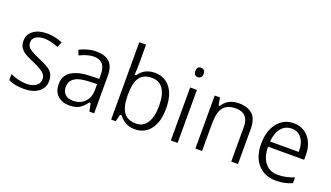

<svg xmlns="http://www.w3.org/2000/svg" viewBox="-69 -1261 3052 1771"><g transform="rotate(20 1456.5 -375.0)"><path d="M370.6 -229Q401.9 -194.8 401.9 -143.1Q401.9 -69.8 349.1 -30.8Q295.4 9.8 207 9.8Q110.8 9.8 53.2 -21V-80.1Q87.9 -64 127 -53.7Q171.9 -42.5 209 -42.5Q266.6 -42.5 300.8 -64.5Q338.4 -87.4 338.4 -134.3Q338.4 -170.4 308.6 -195.3Q294.4 -207.5 269 -221.2Q245.6 -234.9 210.4 -250.5Q177.7 -265.1 152.3 -277.3Q126 -289.6 110.8 -299.8Q80.6 -320.3 65.9 -346.2Q51.8 -371.6 51.8 -407.2Q51.8 -470.7 102.1 -507.3Q153.3 -544.9 235.4 -544.9Q310.1 -544.9 388.2 -513.2L365.2 -460.4Q326.2 -476.1 291 -483.9Q258.3 -491.7 230 -491.7Q216.8 -491.7 205.6 -490.5Q194.3 -489.3 184.3 -486.8Q174.3 -484.4 164.6 -481Q154.8 -477.1 147 -472.2Q130.9 -461.9 122.6 -447.3Q114.3 -432.6 114.3 -414.1Q114.3 -389.6 126.5 -372.1Q138.7 -355 164.6 -340.3Q187 -325.7 249 -298.8Q291.5 -281.2 323 -263.7Q354.5 -246.1 370.6 -229Z M893.6 -0.5H846.7L832 -72.8L830.6 -78.6H824.7H820.8H817.4L814.9 -75.7Q775.9 -25.4 740.7 -7.8Q705.6 9.8 652.8 9.8Q579.6 9.8 536.6 -30.8Q515.1 -50.3 504.4 -78.9Q493.7 -107.4 493.7 -145Q493.7 -198.2 520.8 -234.4Q547.9 -270.5 604 -290Q656.2 -310.1 734.9 -312.5L821.8 -315.4L829.1 -315.9V-323.2V-357.4Q829.1 -425.3 800.3 -458.5Q771 -491.7 713.4 -491.7Q683.6 -491.7 649.7 -481.9Q615.7 -472.2 575.2 -453.1L555.7 -502Q592.3 -521 633.3 -531.7Q675.3 -543.9 717.8 -543.9Q805.7 -543.9 849.6 -502.4Q893.6 -460.9 893.6 -367.7ZM593.3 -67.4Q621.1 -42.5 667.5 -42.5Q703.1 -42.5 731.7 -53.2Q760.3 -64 781.7 -85.9Q804.7 -107.9 815.9 -138.4Q827.1 -168.9 827.1 -207.5V-255.9V-263.7L819.3 -263.2L741.2 -259.8Q723.6 -259.3 707.8 -257.6Q691.9 -255.9 677.7 -253.2Q663.6 -250.5 651.4 -247.1Q639.2 -243.7 628.9 -239Q618.7 -234.4 610.4 -228.5Q564 -199.7 564 -139.6Q564 -92.3 593.3 -67.4Z M1140.1 -466.8Q1193.8 -543.9 1293.9 -543.9Q1389.6 -543.9 1445.8 -472.7Q1502.4 -400.9 1502.4 -268.1Q1502.4 -135.3 1445.3 -62.5Q1388.7 9.8 1293.9 9.8Q1246.6 9.8 1208 -9.3Q1194.8 -15.6 1183.6 -23.9Q1171.4 -32.7 1160.4 -43.5Q1149.4 -54.2 1140.1 -67.4L1138.2 -70.3H1134.3H1128.4H1122.6L1121.1 -64.9L1105.5 0H1060.5V-759.8H1127V-582.5Q1127 -521 1123 -471.7L1122.6 -463.9H1130.4H1134.3H1138.2ZM1395 -434.6Q1357.9 -490.7 1283.2 -490.7Q1202.1 -490.7 1165 -438.5Q1127 -387.2 1127 -268.1Q1127 -148.9 1166 -96.7Q1185.5 -69.8 1215.3 -56.6Q1245.1 -43.5 1284.7 -43.5Q1358.4 -43.5 1395 -103Q1433.1 -161.1 1433.1 -269Q1433.1 -379.4 1395 -434.6Z M1710.4 -527.8V-7.3H1644V-527.8ZM1637.2 -687.5Q1637.2 -696.3 1638.7 -703.1Q1640.1 -710 1642.6 -714.8Q1645 -719.7 1648.4 -723.1Q1660.2 -733.9 1677.7 -733.9Q1686 -733.9 1693.1 -731.2Q1700.2 -728.5 1706.5 -722.7Q1712.4 -717.3 1715.3 -708.7Q1718.3 -700.2 1718.3 -687.5Q1718.3 -679.2 1716.8 -672.4Q1715.3 -665.5 1712.9 -660.6Q1710.4 -655.8 1706.5 -651.9Q1700.2 -646.5 1693.1 -643.6Q1686 -640.6 1677.7 -640.6Q1660.2 -640.6 1648.7 -651.9Q1637.2 -663.1 1637.2 -687.5Z M2300.3 -14.6H2233.9V-353.5Q2233.9 -376 2230.5 -394.8Q2227.1 -413.6 2220 -429Q2212.9 -444.3 2202.1 -456.1Q2186 -473.6 2162.1 -481.9Q2139.2 -490.7 2107.9 -490.7Q2025.4 -490.7 1986.3 -442.9Q1947.8 -395.5 1947.8 -288.1V-14.6H1882.3V-535.2H1934.6L1946.3 -467.8L1947.3 -461.9H1953.1H1956.5H1960.4L1962.4 -465.3Q1984.9 -502.9 2025.4 -523.9Q2045.9 -534.2 2068.8 -539.6Q2091.8 -544.9 2117.2 -544.9Q2134.8 -544.9 2150.9 -543.2Q2167 -541.5 2181.2 -537.6Q2196.3 -534.2 2209.2 -528.8Q2222.2 -523.4 2233.4 -516.4Q2244.6 -509.3 2253.9 -500.5Q2300.3 -456.1 2300.3 -356.4Z M2761.7 2Q2725.6 9.8 2676.3 9.8Q2568.8 9.8 2503.4 -62Q2437 -134.3 2437 -263.2Q2437 -328.6 2452.6 -380.1Q2468.3 -431.6 2499 -469.2Q2560.1 -544.9 2656.7 -544.9Q2702.1 -544.9 2737.3 -528.8Q2775.4 -512.2 2803.7 -479.5Q2860.4 -413.6 2860.4 -305.2V-260.3H2513.7H2506.3V-252.4Q2508.8 -151.9 2555.7 -99.6Q2599.6 -46.4 2678.7 -46.4Q2756.3 -46.4 2837.4 -79.1V-22.5Q2816.9 -13.7 2798.3 -7.8Q2779.8 -2 2761.7 2ZM2655.8 -491.7Q2592.8 -491.7 2555.2 -445.3Q2535.2 -422.4 2523.4 -390.9Q2511.7 -359.4 2508.3 -319.8L2507.8 -311.5H2515.6H2780.8H2788.1V-319.3Q2788.1 -328.1 2787.6 -336.7Q2787.1 -345.2 2786.4 -353.5Q2785.6 -361.8 2784.2 -369.6Q2782.7 -377.4 2781 -384.8Q2779.3 -392.1 2777.1 -398.9Q2774.9 -405.8 2772.2 -412.1Q2769.5 -418.5 2766.4 -424.6Q2763.2 -430.7 2759.8 -436Q2756.3 -441.4 2752 -446.3Q2734.4 -469.2 2710.4 -480.5Q2686.5 -491.7 2655.8 -491.7Z"/></g></svg>

Font: Sahel Light FD
Style: Light-FD
Weight: 300
Foundry: Saber Rastikerdar (saber.rastikerdar@gmail.com)
Version: Version 3.3.0